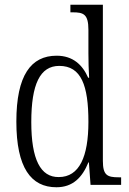

<svg xmlns="http://www.w3.org/2000/svg" viewBox="-20 -780 546 810"><path d="M218 10C287 10 327 -31 353 -95H355L362 0H491V-32H481C433 -32 414 -40 414 -101V-760H277V-728H286C332 -728 353 -721 353 -654V-555C353 -521 354 -484 356 -452H352C328 -507 287 -545 219 -545C111 -545 49 -463 49 -267C49 -72 111 10 218 10ZM228 -33C151 -32 112 -107 112 -265C112 -425 149 -502 230 -502C323 -502 353 -419 353 -266C353 -119 315 -33 228 -33Z"/></svg>

Font: Noto Serif Myanmar Condensed Light
Style: Regular
Weight: 300
Width: 3
Designer: Ben Mitchell and the Monotype Design Team
Foundry: Monotype Imaging Inc.
Version: Version 2.106